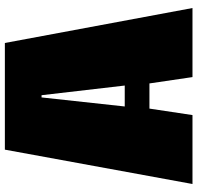

<svg xmlns="http://www.w3.org/2000/svg" viewBox="-31 -788 819 797"><g transform="rotate(-90 378.5 -389.5)"><path d="M381.8 -626.5H372.6L335 -281.2H421.9ZM326.2 -178.7 299.3 0H13.2L155.8 -778.8H598.6L743.7 0H457L430.7 -178.7Z"/></g></svg>

Font: Coda
Style: Heavy
Weight: 800
Version: Version 2.000; ttfautohint (v0.8) -r 50 -G 200 -x